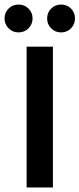

<svg xmlns="http://www.w3.org/2000/svg" viewBox="-41 -832 352 852"><path d="M77.1 0V-625H193.8V0ZM229.9 -688.2Q204.2 -688.2 186.1 -706.2Q168.1 -724.3 168.1 -750Q168.1 -776.4 186.1 -794.1Q204.2 -811.8 229.9 -811.8Q256.2 -811.8 274 -794.1Q291.7 -776.4 291.7 -750Q291.7 -724.3 274 -706.2Q256.2 -688.2 229.9 -688.2ZM41 -688.2Q15.3 -688.2 -2.8 -706.2Q-20.8 -724.3 -20.8 -750Q-20.8 -776.4 -2.8 -794.1Q15.3 -811.8 41 -811.8Q67.4 -811.8 85.4 -794.1Q103.5 -776.4 103.5 -750Q103.5 -724.3 85.4 -706.2Q67.4 -688.2 41 -688.2Z"/></svg>

Font: Afacad Flux SemiBold
Style: Regular
Weight: 600
Designer: Kristian Moeller
Foundry: Dicotype
Version: Version 1.100